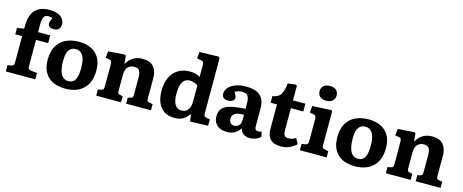

<svg xmlns="http://www.w3.org/2000/svg" viewBox="-42 -1444 5117 2121"><g transform="rotate(15 2517.0 -384.0)"><path d="M37 0V-72L79 -79Q98 -82 104 -92Q110 -102 110 -130V-423H32V-496L111 -509V-545Q111 -613 132 -666.5Q153 -720 200.5 -751Q248 -782 328 -782Q412 -782 457.5 -748.5Q503 -715 503 -662Q503 -628 484 -608Q465 -588 428 -588Q396 -588 378 -600.5Q360 -613 360 -637Q360 -649 365 -662.5Q370 -676 383 -700Q363 -711 335 -711Q298 -711 283.5 -685Q269 -659 269 -603V-512H408V-423H269V-125Q269 -101 276 -91.5Q283 -82 306 -80L374 -72V0Z M719 14Q591 14 520.5 -53.5Q450 -121 450 -247Q450 -340 485.5 -402Q521 -464 585.5 -495Q650 -526 737 -526Q816 -526 875 -497.5Q934 -469 967.5 -412Q1001 -355 1001 -268Q1001 -133 926.5 -59.5Q852 14 719 14ZM732 -75Q785 -75 808.5 -118Q832 -161 832 -247Q832 -350 802.5 -394.5Q773 -439 722 -439Q673 -439 645.5 -402Q618 -365 618 -279Q618 -75 732 -75Z M1071 0V-71L1111 -79Q1126 -82 1131.5 -91Q1137 -100 1137 -127V-366Q1137 -398 1131 -410Q1125 -422 1102 -425L1063 -431L1071 -507L1258 -520L1273 -511L1281 -420H1284Q1309 -469 1354.5 -497.5Q1400 -526 1462 -526Q1549 -526 1589.5 -478.5Q1630 -431 1630 -355V-118Q1630 -97 1635.5 -88.5Q1641 -80 1660 -77L1697 -71V0H1413V-70L1443 -76Q1460 -79 1465.5 -87.5Q1471 -96 1471 -118V-313Q1471 -370 1454 -393.5Q1437 -417 1397 -417Q1352 -417 1324 -388.5Q1296 -360 1296 -298V-121Q1296 -99 1300.5 -89.5Q1305 -80 1320 -77L1355 -70V0Z M1968 14Q1863 14 1808.5 -53.5Q1754 -121 1754 -241Q1754 -328 1783.5 -392Q1813 -456 1869.5 -491Q1926 -526 2005 -526Q2040 -526 2069.5 -518Q2099 -510 2121 -497V-623Q2121 -653 2114 -664Q2107 -675 2080 -679L2041 -686L2048 -761L2266 -767L2280 -752V-122Q2280 -99 2285.5 -91Q2291 -83 2313 -79L2351 -71V1L2147 8L2135 -72H2131Q2106 -34 2067.5 -10Q2029 14 1968 14ZM2022 -85Q2068 -85 2094.5 -118Q2121 -151 2121 -209V-399Q2101 -413 2077.5 -421Q2054 -429 2027 -429Q1921 -429 1921 -252Q1921 -85 2022 -85Z M2566 14Q2494 14 2453 -23.5Q2412 -61 2412 -123Q2412 -182 2442.5 -216Q2473 -250 2537 -265.5Q2601 -281 2702 -286V-351Q2702 -406 2684 -432.5Q2666 -459 2618 -459Q2595 -459 2573 -452.5Q2551 -446 2537 -436Q2563 -393 2563 -376Q2563 -354 2543.5 -339Q2524 -324 2488 -324Q2454 -324 2437 -340.5Q2420 -357 2420 -384Q2420 -424 2448.5 -456Q2477 -488 2528 -507Q2579 -526 2645 -526Q2756 -526 2808.5 -479Q2861 -432 2861 -336V-126Q2861 -82 2899 -82Q2916 -82 2939 -89L2952 -31Q2932 -13 2899 0.5Q2866 14 2832 14Q2783 14 2754.5 -9Q2726 -32 2719 -69Q2698 -34 2661 -10Q2624 14 2566 14ZM2627 -74Q2660 -74 2681 -95Q2702 -116 2702 -151V-219Q2634 -219 2601.5 -199.5Q2569 -180 2569 -139Q2569 -110 2583.5 -92Q2598 -74 2627 -74Z M3183 14Q3025 14 3025 -142V-423H2952V-499Q3018 -508 3044.5 -549.5Q3071 -591 3079 -677L3166 -689L3184 -680V-512H3326V-423H3184V-169Q3184 -133 3196.5 -113.5Q3209 -94 3243 -94Q3284 -94 3326 -120L3360 -58Q3328 -27 3284 -6.5Q3240 14 3183 14Z M3539 -603Q3493 -603 3467 -625.5Q3441 -648 3441 -688Q3441 -726 3466.5 -749Q3492 -772 3539 -772Q3586 -772 3611 -749.5Q3636 -727 3636 -688Q3636 -649 3609.5 -626Q3583 -603 3539 -603ZM3400 0V-72L3445 -80Q3463 -83 3468.5 -92.5Q3474 -102 3474 -129V-361Q3474 -396 3467.5 -408Q3461 -420 3438 -424L3399 -430L3406 -507L3618 -518L3633 -510V-127Q3633 -106 3637 -94.5Q3641 -83 3661 -80L3706 -71V0Z M4031 14Q3903 14 3832.5 -53.5Q3762 -121 3762 -247Q3762 -340 3797.5 -402Q3833 -464 3897.5 -495Q3962 -526 4049 -526Q4128 -526 4187 -497.5Q4246 -469 4279.5 -412Q4313 -355 4313 -268Q4313 -133 4238.5 -59.5Q4164 14 4031 14ZM4044 -75Q4097 -75 4120.5 -118Q4144 -161 4144 -247Q4144 -350 4114.5 -394.5Q4085 -439 4034 -439Q3985 -439 3957.5 -402Q3930 -365 3930 -279Q3930 -75 4044 -75Z M4383 0V-71L4423 -79Q4438 -82 4443.5 -91Q4449 -100 4449 -127V-366Q4449 -398 4443 -410Q4437 -422 4414 -425L4375 -431L4383 -507L4570 -520L4585 -511L4593 -420H4596Q4621 -469 4666.5 -497.5Q4712 -526 4774 -526Q4861 -526 4901.5 -478.5Q4942 -431 4942 -355V-118Q4942 -97 4947.5 -88.5Q4953 -80 4972 -77L5009 -71V0H4725V-70L4755 -76Q4772 -79 4777.5 -87.5Q4783 -96 4783 -118V-313Q4783 -370 4766 -393.5Q4749 -417 4709 -417Q4664 -417 4636 -388.5Q4608 -360 4608 -298V-121Q4608 -99 4612.5 -89.5Q4617 -80 4632 -77L4667 -70V0Z"/></g></svg>

Font: Literata
Style: Bold
Weight: 700
Designer: Latin by Veronika Burian and Jose Scaglione. Greek by Irene Vlachou. Cyrillic by Vera Evstafieva.
Foundry: TypeTogether
Version: Version 3.103; ttfautohint (v1.8.4.7-5d5b);gftools[0.9.29]